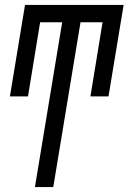

<svg xmlns="http://www.w3.org/2000/svg" viewBox="-20 -540 540 775"><path d="M121 215 231 -450H142L93 -151H20L81 -520H479L418 -151H345L394 -450H305L195 215Z"/></svg>

Font: Iosevka Oblique
Style: Regular
Weight: 400
Italic angle: -9°
Monospace: yes
Designer: Belleve Invis
Foundry: Belleve Invis
Version: Version 32.5.0; ttfautohint (v1.8.4)